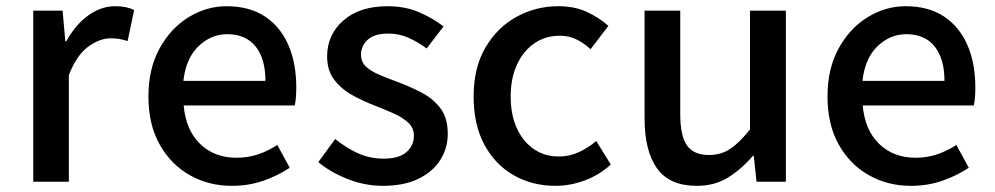

<svg xmlns="http://www.w3.org/2000/svg" viewBox="-20 -584 3196 617"><path d="M86.9 0V-549.8H181.2L189.9 -451.2H192.9Q222.2 -504.4 263.4 -534.2Q304.7 -564 349.1 -564Q369.1 -564 383.8 -561Q398.4 -558.1 411.1 -551.8L390.1 -452.1Q376 -456.5 363.8 -458.7Q351.6 -460.9 335 -460.9Q301.3 -460.9 264.2 -434.6Q227.1 -408.2 201.2 -342.8V0Z M725.1 13.2Q650.9 13.2 590.1 -21Q529.3 -55.2 493.2 -119.4Q457 -183.6 457 -273.9Q457 -363.3 492.9 -428.5Q528.8 -493.7 586.2 -528.8Q643.6 -564 708 -564Q781.2 -564 831.1 -531.2Q880.9 -498.5 906.5 -439.7Q932.1 -380.9 932.1 -303.2Q932.1 -266.6 927.2 -245.1H570.3Q577.1 -166 623 -121.6Q668.9 -77.1 740.2 -77.1Q776.9 -77.1 809.1 -87.9Q841.3 -98.6 871.1 -118.2L911.1 -44.9Q873 -19.5 826.2 -3.2Q779.3 13.2 725.1 13.2ZM569.3 -324.2H833Q833 -395 801.5 -434.6Q770 -474.1 710 -474.1Q658.2 -474.1 617.9 -435.5Q577.6 -397 569.3 -324.2Z M1210 13.2Q1153.3 13.2 1098.1 -8.3Q1043 -29.8 1002.9 -63L1057.1 -137.2Q1093.8 -107.9 1131.3 -91.1Q1168.9 -74.2 1212.9 -74.2Q1262.7 -74.2 1286.4 -95.5Q1310.1 -116.7 1310.1 -147.9Q1310.1 -172.9 1292 -189.7Q1273.9 -206.5 1246.1 -219Q1218.3 -231.4 1188 -243.2Q1151.9 -256.8 1115.5 -276.4Q1079.1 -295.9 1055.2 -326.2Q1031.2 -356.4 1031.2 -402.8Q1031.2 -472.2 1083.3 -518.1Q1135.3 -564 1226.1 -564Q1281.7 -564 1326.7 -544.7Q1371.6 -525.4 1405.3 -499L1351.1 -428.2Q1322.8 -449.2 1292.7 -462.6Q1262.7 -476.1 1228 -476.1Q1183.1 -476.1 1161.6 -456.3Q1140.1 -436.5 1140.1 -408.2Q1140.1 -384.3 1157 -369.1Q1173.8 -354 1200.4 -343Q1227.1 -332 1257.3 -320.8Q1295.4 -306.6 1332.8 -287.6Q1370.1 -268.6 1394.5 -237.3Q1418.9 -206.1 1418.9 -153.8Q1418.9 -107.9 1395 -70.1Q1371.1 -32.2 1324.7 -9.5Q1278.3 13.2 1210 13.2Z M1765.1 13.2Q1690.4 13.2 1630.9 -20.8Q1571.3 -54.7 1536.6 -118.9Q1502 -183.1 1502 -273.9Q1502 -366.2 1539.8 -430.9Q1577.6 -495.6 1639.6 -529.8Q1701.7 -564 1773.9 -564Q1826.7 -564 1866 -545.7Q1905.3 -527.3 1935.1 -501L1877.9 -425.8Q1855.5 -446.3 1831.5 -457.8Q1807.6 -469.2 1779.3 -469.2Q1732.9 -469.2 1697.3 -444.8Q1661.6 -420.4 1641.4 -376.5Q1621.1 -332.5 1621.1 -273.9Q1621.1 -187 1664.1 -134Q1707 -81.1 1775.9 -81.1Q1810.5 -81.1 1841.1 -95.5Q1871.6 -109.9 1896 -130.9L1942.9 -55.2Q1905.8 -21.5 1859.1 -4.2Q1812.5 13.2 1765.1 13.2Z M2219.2 13.2Q2131.3 13.2 2091.3 -43Q2051.3 -99.1 2051.3 -204.1V-549.8H2166V-217.8Q2166 -147 2187.7 -116.5Q2209.5 -85.9 2258.3 -85.9Q2296.4 -85.9 2325.9 -105.2Q2355.5 -124.5 2390.1 -168V-549.8H2505.4V0H2411.1L2402.3 -83H2399.4Q2361.8 -39.6 2319.1 -13.2Q2276.4 13.2 2219.2 13.2Z M2907.2 13.2Q2833 13.2 2772.2 -21Q2711.4 -55.2 2675.3 -119.4Q2639.2 -183.6 2639.2 -273.9Q2639.2 -363.3 2675 -428.5Q2710.9 -493.7 2768.3 -528.8Q2825.7 -564 2890.1 -564Q2963.4 -564 3013.2 -531.2Q3063 -498.5 3088.6 -439.7Q3114.3 -380.9 3114.3 -303.2Q3114.3 -266.6 3109.4 -245.1H2752.4Q2759.3 -166 2805.2 -121.6Q2851.1 -77.1 2922.4 -77.1Q2959 -77.1 2991.2 -87.9Q3023.4 -98.6 3053.2 -118.2L3093.3 -44.9Q3055.2 -19.5 3008.3 -3.2Q2961.4 13.2 2907.2 13.2ZM2751.5 -324.2H3015.1Q3015.1 -395 2983.6 -434.6Q2952.1 -474.1 2892.1 -474.1Q2840.3 -474.1 2800 -435.5Q2759.8 -397 2751.5 -324.2Z"/></svg>

Font: `nÑOS CN Medium
Style: Regular
Weight: 500
Designer: Ryoko NISHIZUKA ?XZm?[P (kana & ideographs); Paul D. Hunt (Latin, Greek & Cyrillic); Wenlong ZHANG _ e??? (bopomofo); Sa
Foundry: Adobe Systems Incorporated
Version: Version 1.004 June 21, 2023